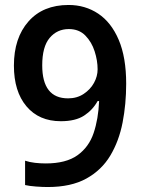

<svg xmlns="http://www.w3.org/2000/svg" viewBox="-20 -743 569 773"><path d="M488 -406Q488 -324 473.5 -249.5Q459 -175 424 -116.5Q389 -58 327.5 -24Q266 10 172 10Q152 10 125 8Q98 6 81 2V-96Q99 -90 120.5 -87.5Q142 -85 164 -85Q246 -85 292 -118Q338 -151 357 -207.5Q376 -264 379 -336H373Q353 -300 318.5 -277.5Q284 -255 225 -255Q137 -255 86.5 -315Q36 -375 36 -479Q36 -590 94.5 -656.5Q153 -723 256 -723Q323 -723 375.5 -688Q428 -653 458 -582.5Q488 -512 488 -406ZM257 -626Q210 -626 180 -590.5Q150 -555 150 -480Q150 -347 254 -347Q290 -347 317 -365Q344 -383 358.5 -409.5Q373 -436 373 -464Q373 -499 361 -536.5Q349 -574 323.5 -600Q298 -626 257 -626Z"/></svg>

Font: Noto Sans Sinhala UI SemiCondensed SemiBold
Style: Regular
Weight: 600
Width: 4
Designer: Jelle Bosma - Monotype Design Team
Foundry: Monotype Imaging Inc.
Version: Version 2.006; ttfautohint (v1.8.4.7-5d5b)